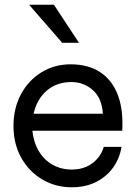

<svg xmlns="http://www.w3.org/2000/svg" viewBox="-20 -782 575 812"><path d="M419 -161H494Q486 -112 458.5 -73.5Q431 -35 386.5 -12.5Q342 10 284 10Q214 10 158 -23.5Q102 -57 69.5 -115.5Q37 -174 37 -249Q37 -324 68.5 -383Q100 -442 155 -476Q210 -510 279 -510Q352 -510 402.5 -477.5Q453 -445 477.5 -382.5Q502 -320 497 -229H117Q122 -180 144 -143Q166 -106 202 -85.5Q238 -65 284 -65Q335 -65 370.5 -91.5Q406 -118 419 -161ZM282 -435Q220 -435 178 -399Q136 -363 122 -301H415Q411 -367 372.5 -401Q334 -435 282 -435ZM243 -601 103 -762H208L314 -601Z"/></svg>

Font: Syne
Style: Regular
Weight: 400
Designer: Lucas Descroix
Foundry: Bonjour Monde
Version: Version 2.200